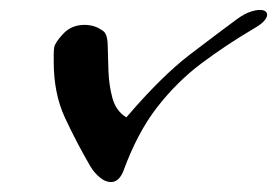

<svg xmlns="http://www.w3.org/2000/svg" viewBox="-20 -364 563 386"><path d="M203 2Q192 2 181 -7Q170 -16 162 -29Q133 -79 110.5 -127.5Q88 -176 88 -240Q88 -247 88 -254.5Q88 -262 89 -269Q91 -279 107.5 -296.5Q124 -314 150 -314Q159 -314 168 -311.5Q177 -309 187 -302Q196 -296 196.5 -273.5Q197 -251 198 -222Q199 -193 206 -167Q213 -141 234 -128Q305 -211 362 -254.5Q419 -298 457 -326Q471 -336 482.5 -340Q494 -344 502 -344Q517 -344 517 -334Q517 -329 511 -322Q505 -315 491 -307Q435 -274 385.5 -237Q336 -200 296 -148.5Q256 -97 228 -20Q219 2 203 2Z"/></svg>

Font: Grechen Fuemen
Style: Regular
Weight: 400
Designer: Robert E. Leuschke
Foundry: Robert E. Leuschke
Version: Version 1.010; ttfautohint (v1.8.3)